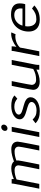

<svg xmlns="http://www.w3.org/2000/svg" viewBox="1194 -1846 660 3087"><g transform="rotate(-90 1523.5 -302.0)"><path d="M34 0H111L182 -365C229 -384 280 -397 329 -397C386 -397 409 -372 409 -332C409 -304 346 0 346 0H423C423 0 488 -318 488 -340C488 -346 487 -362 486 -368C532 -386 584 -397 632 -397C686 -397 710 -369 710 -330C710 -303 648 0 648 0H726C726 0 790 -317 790 -347C790 -407 752 -450 668 -450C600 -450 536 -430 471 -407C448 -440 405 -450 359 -450C301 -450 242 -431 188 -409C189 -417 189 -444 189 -444H117C117 -426 113 -409 110 -391Z M865 0H942L1028 -443H951ZM963 -550C963 -527 979 -511 1004 -511C1033 -511 1064 -538 1064 -571C1064 -594 1049 -612 1024 -612C994 -612 963 -587 963 -550Z M1086 -60C1136 -11 1198 8 1281 8C1412 8 1504 -57 1504 -140C1504 -275 1225 -240 1225 -330C1225 -373 1287 -401 1353 -401C1409 -401 1446 -383 1481 -353L1533 -398C1489 -440 1432 -450 1362 -450C1238 -450 1149 -390 1149 -314C1149 -185 1428 -216 1428 -124C1428 -81 1373 -44 1291 -44C1222 -44 1184 -66 1146 -107Z M1623 -100C1623 -35 1668 7 1757 7C1825 7 1887 -15 1949 -46C1947 -35 1946 0 1946 0H2024C2024 -19 2024 -39 2028 -58L2103 -443H2026L1958 -97C1901 -65 1848 -51 1784 -51C1731 -51 1703 -82 1703 -122C1703 -148 1764 -443 1764 -443H1687C1687 -443 1623 -131 1623 -100Z M2166 0H2243L2303 -310C2345 -357 2417 -385 2481 -385C2493 -385 2506 -384 2517 -381L2547 -449C2539 -450 2532 -452 2524 -452C2451 -452 2369 -414 2314 -368C2319 -394 2323 -418 2323 -444H2249C2249 -427 2246 -411 2243 -394Z M2560 -169C2560 -72 2614 8 2749 8C2843 8 2910 -17 2980 -79L2931 -117C2878 -68 2828 -47 2755 -47C2671 -47 2643 -118 2643 -183C2643 -198 2644 -213 2647 -226H3000C3000 -226 3013 -259 3013 -315C3013 -400 2962 -454 2834 -454C2679 -454 2560 -338 2560 -169ZM2656 -270C2673 -338 2735 -402 2823 -402C2904 -402 2932 -356 2932 -299C2932 -290 2931 -280 2930 -270Z"/></g></svg>

Font: KpSans
Style: Italic
Weight: 400
Italic angle: -11°
Version: Version 0.66